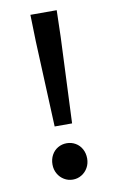

<svg xmlns="http://www.w3.org/2000/svg" viewBox="-80 -715 469 772"><g transform="rotate(-10 154.5 -329.0)"><path d="M205.1 -561 189.9 -210.9H118.7L103.5 -561L100.6 -669.9H208ZM154.3 12.2Q134.8 12.2 118.7 2.4Q102.5 -7.3 93 -24.2Q83.5 -41 83.5 -61.5Q83.5 -83 92.8 -100.1Q102.1 -117.2 118.4 -126.7Q134.8 -136.2 154.3 -136.2Q173.8 -136.2 190.2 -126.7Q206.5 -117.2 215.8 -100.1Q225.1 -83 225.1 -61.5Q225.1 -41 215.6 -24.2Q206.1 -7.3 189.9 2.4Q173.8 12.2 154.3 12.2Z"/></g></svg>

Font: Varta
Style: Bold
Weight: 700
Designer: Joana Correia, Viktoriya Grabowska, Eben Sorkin
Foundry: Sorkin Type
Version: Version 1.002; ttfautohint (v1.3) -l 8 -r 24 -G 200 -x 12 -H